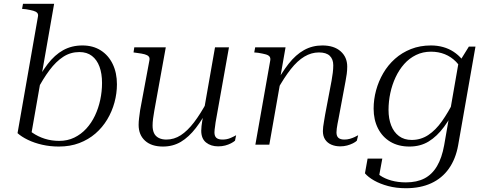

<svg xmlns="http://www.w3.org/2000/svg" viewBox="-20 -767 2574 1018"><path d="M294 -20Q338 -20 374 -37.5Q410 -55 437.5 -85Q465 -115 483.5 -154Q502 -193 511.5 -237.5Q521 -282 521 -327Q521 -377 507.5 -413.5Q494 -450 467.5 -470.5Q441 -491 401 -491Q354 -491 315.5 -466Q277 -441 242.5 -395Q208 -349 174 -284L160 -307Q195 -378 232.5 -427Q270 -476 315 -501Q360 -526 417 -526Q473 -526 514 -500Q555 -474 577.5 -427.5Q600 -381 600 -320Q600 -272 587 -224Q574 -176 548.5 -133.5Q523 -91 486 -59Q449 -27 400.5 -8.5Q352 10 292 10Q246 10 204 0.5Q162 -9 128 -25.5Q94 -42 73 -61L181 -678Q184 -691 177.5 -698.5Q171 -706 156.5 -710Q142 -714 118 -718L97 -720L102 -747H267L143 -39Q135 -47 128.5 -56Q122 -65 117 -74.5Q112 -84 108.5 -93.5Q105 -103 103 -113Q122 -84 151.5 -63.5Q181 -43 217 -31.5Q253 -20 294 -20Z M798 -179Q794 -157 791.5 -137.5Q789 -118 789 -101Q789 -78 796.5 -61.5Q804 -45 821 -36Q838 -27 862 -27Q903 -27 938.5 -50Q974 -73 1008.5 -118Q1043 -163 1079 -230L1093 -208Q1056 -137 1018.5 -88.5Q981 -40 939 -15Q897 10 844 10Q783 10 749 -21Q715 -52 715 -105Q715 -122 717.5 -141.5Q720 -161 723 -183L772 -446Q775 -460 768.5 -467.5Q762 -475 747.5 -479Q733 -483 709 -486L688 -489L692 -516H859ZM1123 -118Q1122 -108 1120.5 -98.5Q1119 -89 1118 -80.5Q1117 -72 1117 -65Q1117 -45 1127.5 -36Q1138 -27 1160 -27Q1183 -27 1202.5 -35.5Q1222 -44 1232 -50L1226 -21Q1218 -14 1204.5 -7Q1191 0 1174 4.5Q1157 9 1137 9Q1098 9 1072.5 -11.5Q1047 -32 1047 -74Q1047 -85 1048.5 -98.5Q1050 -112 1052.5 -127Q1055 -142 1058 -156V-163L1120 -516H1194Z M1334 0H1408L1469 -347L1466 -356L1494 -516H1333L1328 -489L1349 -487Q1373 -483 1388 -479Q1403 -475 1409 -467.5Q1415 -460 1413 -447ZM1775 -138 1812 -336Q1816 -356 1818.5 -375.5Q1821 -395 1821 -414Q1821 -464 1786 -495Q1751 -526 1689 -526Q1636 -526 1592 -501.5Q1548 -477 1510 -428.5Q1472 -380 1435 -310L1449 -288Q1486 -355 1521.5 -400Q1557 -445 1594 -467Q1631 -489 1671 -489Q1710 -489 1728.5 -471Q1747 -453 1747 -421Q1747 -402 1744.5 -381.5Q1742 -361 1738 -339L1704 -160Q1701 -140 1698 -124Q1695 -108 1693.5 -95Q1692 -82 1692 -72Q1692 -45 1704 -27Q1716 -9 1737 0Q1758 9 1784 9Q1803 9 1820 4.5Q1837 0 1851 -7Q1865 -14 1872 -21L1879 -50Q1872 -46 1860.5 -40.5Q1849 -35 1835 -31Q1821 -27 1806 -27Q1785 -27 1774.5 -36Q1764 -45 1764 -65Q1764 -74 1765.5 -85Q1767 -96 1769.5 -110Q1772 -124 1775 -138Z M2335 3 2413 -445 2422 -449 2466 -520H2501L2409 4Q2396 76 2360 127Q2324 178 2266.5 204.5Q2209 231 2132 231Q2081 231 2038 219.5Q1995 208 1963.5 190Q1932 172 1915 152L1929 74H2007L1988 177Q1979 176 1973 172.5Q1967 169 1964 162Q1961 155 1960.5 146Q1960 137 1963 125Q1971 146 1995 163Q2019 180 2054.5 190Q2090 200 2132 200Q2190 200 2230.5 179Q2271 158 2297 114Q2323 70 2335 3ZM2459 -403 2439 -373Q2424 -413 2398 -439.5Q2372 -466 2338.5 -479.5Q2305 -493 2265 -493Q2222 -493 2186 -475.5Q2150 -458 2123 -427.5Q2096 -397 2077.5 -357.5Q2059 -318 2049.5 -273.5Q2040 -229 2040 -184Q2040 -138 2054 -102Q2068 -66 2095.5 -45.5Q2123 -25 2163 -25Q2211 -25 2250.5 -51Q2290 -77 2323.5 -124.5Q2357 -172 2388 -234L2404 -213Q2371 -144 2334 -94Q2297 -44 2253 -17Q2209 10 2151 10Q2092 10 2049.5 -15.5Q2007 -41 1984 -86.5Q1961 -132 1961 -191Q1961 -240 1974 -288Q1987 -336 2012 -379Q2037 -422 2074 -455Q2111 -488 2159 -507Q2207 -526 2265 -526Q2299 -526 2329.5 -517.5Q2360 -509 2385 -492.5Q2410 -476 2429 -453.5Q2448 -431 2459 -403Z"/></svg>

Font: Roboto Serif 120pt Expanded Light
Style: Italic
Weight: 300
Width: 7
Italic angle: -10°
Designer: Greg Gazdowicz
Foundry: Commercial Type
Version: Version 1.008